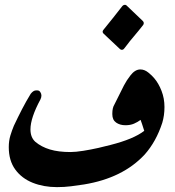

<svg xmlns="http://www.w3.org/2000/svg" viewBox="-20 -768 719 788"><path d="M566 -682Q573 -675 568 -666Q558 -653 548 -641Q538 -629 528 -617Q518 -605 513 -599Q508 -593 503.5 -586.5Q499 -580 489 -568Q486 -564 481 -563.5Q476 -563 472 -567L405 -630Q398 -637 404 -645Q424 -670 443.5 -694Q463 -718 482 -743Q485 -747 490.5 -748Q496 -749 500 -745ZM495 -254Q472 -254 456.5 -265Q441 -276 441 -299V-302Q441 -325 449 -338L466 -372Q477 -395 488.5 -417Q500 -439 515 -458Q534 -483 556 -483Q573 -483 588.5 -470.5Q604 -458 613 -447Q631 -426 643 -395Q655 -364 655 -329Q655 -294 646 -264Q621 -187 574 -134Q484 -37 325 -11Q299 -7 271.5 -3.5Q244 0 214 0Q159 0 114 -18Q69 -36 42.5 -72.5Q16 -109 16 -164Q16 -190 22.5 -211.5Q29 -233 37 -252Q54 -288 70.5 -320Q87 -352 106 -383Q117 -397 128 -397H133Q141 -397 145.5 -390Q150 -383 150 -376Q150 -368 146 -360Q105 -284 105 -237Q105 -204 125 -186Q150 -165 185 -154.5Q220 -144 269 -144Q290 -144 321.5 -149Q353 -154 384 -161Q415 -168 433 -173Q528 -197 572 -231L563 -259L557 -276Q545 -267 530 -260.5Q515 -254 495 -254Z"/></svg>

Font: Aref Ruqaa Ink
Style: Bold
Weight: 700
Designer: Abdullah Aref
Version: Version 1.005